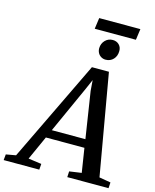

<svg xmlns="http://www.w3.org/2000/svg" viewBox="-219 -1175 1027 1275"><g transform="rotate(15 294.0 -537.5)"><path d="M-68 0 -64 -40 3.5 -52 338.5 -747.5H455.5L576.5 -53.5L655.5 -40L653 0H369.5L371.5 -40L455 -52L429 -217.5H164L89.5 -52.5L180 -40L177 0ZM189.5 -274.5H420.5L371 -594L365.5 -666L336.5 -599.5ZM412.5 -819Q396 -819 382 -827.2Q368 -835.5 360.2 -849.8Q352.5 -864 352.5 -882.5Q353.5 -915 374.5 -936.5Q395.5 -958 426 -958Q453 -958 470 -941Q487 -924 486.5 -897.5Q486.5 -863.5 465.8 -841.2Q445 -819 412.5 -819ZM301 -1075H584L573.5 -999H290.5Z"/></g></svg>

Font: Merriweather 28pt Medium
Style: Italic
Weight: 500
Italic angle: -7.8°
Version: Version 2.101